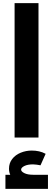

<svg xmlns="http://www.w3.org/2000/svg" viewBox="-20 -886 342 1237"><path d="M74 0V-866H228V0ZM194 305Q125 305 81.5 278.5Q38 252 38 201Q38 165 58.5 138.5Q79 112 113 98Q147 84 185 84Q209 84 231.5 89Q254 94 274 105L241 179Q230 177 217 175Q204 173 193 173Q158 173 137 183.5Q116 194 116 207Q116 219 137 229.5Q158 240 194 240ZM15 331V240H289V331Z"/></svg>

Font: Alexandria
Style: Bold
Weight: 700
Designer: Mohamed Gaber
Foundry: Kief Type Foundry
Version: Version 5.100